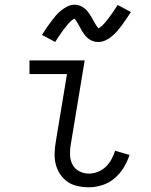

<svg xmlns="http://www.w3.org/2000/svg" viewBox="-20 -786 640 814"><path d="M357 8Q333 8 309.5 3Q286 -2 267.5 -14.5Q249 -27 236 -46Q223 -65 217 -87Q211 -109 211.5 -133.5Q212 -158 216 -182L264 -472H105V-530H339L280 -173Q276 -151 277 -128.5Q278 -106 287.5 -88Q297 -70 316 -60Q335 -50 357 -50Q376 -50 395 -57.5Q414 -65 428.5 -79Q443 -93 452.5 -110.5Q462 -128 468 -147L529 -129Q520 -101 504.5 -75.5Q489 -50 465.5 -30Q442 -10 413.5 -1Q385 8 357 8ZM397 -608Q392 -608 387 -608.5Q382 -609 377.5 -610.5Q373 -612 368.5 -614Q364 -616 360 -618.5Q356 -621 352.5 -624Q349 -627 346 -630Q343 -633 340 -637Q337 -641 334 -645Q331 -649 328.5 -653Q326 -657 324 -661Q322 -665 320 -668.5Q318 -672 315.5 -677Q313 -682 310 -686.5Q307 -691 305 -694.5Q303 -698 300 -702Q297 -706 295 -707Q293 -706 288.5 -703Q284 -700 279.5 -695.5Q275 -691 272 -688Q269 -685 266.5 -682Q264 -679 261.5 -675.5Q259 -672 256 -668.5Q253 -665 249.5 -660.5Q246 -656 243 -651.5Q240 -647 236.5 -642Q233 -637 229 -631.5Q225 -626 221.5 -620Q218 -614 214 -608L158 -638Q169 -656 179.5 -671Q190 -686 199.5 -698.5Q209 -711 217.5 -721Q226 -731 239 -741.5Q252 -752 266.5 -759Q281 -766 296 -766Q306 -766 315.5 -763Q325 -760 333 -754.5Q341 -749 347 -742.5Q353 -736 358.5 -728Q364 -720 368 -713Q372 -706 377.5 -696Q383 -686 387.5 -679Q392 -672 397 -666Q400 -667 404.5 -670Q409 -673 413.5 -677.5Q418 -682 420.5 -685Q423 -688 426 -691Q429 -694 431.5 -697.5Q434 -701 437 -704.5Q440 -708 443 -712.5Q446 -717 449.5 -721.5Q453 -726 456.5 -731Q460 -736 463.5 -741.5Q467 -747 471 -753Q475 -759 479 -765L535 -735Q523 -717 513 -702Q503 -687 493.5 -674.5Q484 -662 475 -652Q466 -642 453.5 -631.5Q441 -621 426.5 -614.5Q412 -608 397 -608Z"/></svg>

Font: Iosevka Curly Slab LtEx
Style: Italic
Weight: 300
Width: 7
Italic angle: -9°
Monospace: yes
Designer: Belleve Invis
Foundry: Belleve Invis
Version: Version 11.1.0; ttfautohint (v1.8.3)